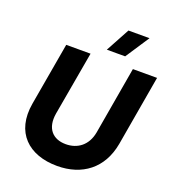

<svg xmlns="http://www.w3.org/2000/svg" viewBox="-162 -1035 1057 1172"><g transform="rotate(20 366.5 -449.0)"><path d="M343 14C504 14 624 -74 654 -243L733 -700H576L500 -260C484 -174 424 -129 347 -129C262 -129 211 -184 228 -285L301 -700H143L72 -292C38 -95 158 14 343 14ZM607 -912H470L386 -757H505Z"/></g></svg>

Font: Fixel Display
Style: Bold Italic
Weight: 700
Italic angle: -10°
Designer: AlfaBravo + MacPaw
Foundry: Kyrylo Tkachov, Marchela Mozhyna, Serhii Makarenko, Maria Weinstein, Zakhar Kryvoshyya
Version: Version 1.210;Glyphs 3.2 (3217)